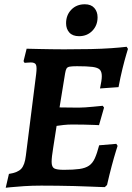

<svg xmlns="http://www.w3.org/2000/svg" viewBox="-20 -873 622 903"><path d="M222.8 -112Q222.8 -87.8 235.1 -81Q247.4 -74.3 280.4 -74.3Q325.8 -74.3 353.8 -78.3Q381.8 -82.3 398.7 -93.9Q415.5 -105.4 425.9 -128.3Q436.3 -151.3 446.4 -189.7L527 -196.5L533.1 -187Q533.1 -187 524.8 -160.7Q516.6 -134.5 505.4 -92.6Q494.3 -50.8 483.4 -3L473 7Q473 7 453.5 6.5Q434.1 6 402 4.5Q369.8 3 330.3 2Q290.8 1 250.2 0.5Q209.6 0 174.1 0Q131.3 0 93 2.5Q54.6 5 30.8 7.5Q6.9 10 6.9 10L22 -55.1Q62.8 -61.1 79.7 -79Q96.6 -97 101.6 -140.9L150.1 -525.3Q154.1 -557.3 149.3 -568.3Q144.4 -579.3 125.1 -579.3Q117.6 -579.3 106.7 -578.3Q95.7 -577.3 95.7 -577.3L90.7 -585.3L105.3 -644Q105.3 -644 122.2 -643.5Q139.2 -643 166.2 -642.5Q193.2 -642 223.6 -641.5Q254 -641 280.9 -641Q350.2 -641 405.6 -642.2Q461.1 -643.4 503.5 -646.4Q546 -649.4 575.7 -653L581.8 -643Q581.8 -643 574.1 -617.4Q566.4 -591.8 556.2 -550.7Q546.1 -509.7 537.5 -463.2L450.3 -457Q450.3 -457 452.3 -466.9Q454.3 -476.7 456.6 -490.4Q458.8 -504 458.8 -514.8Q458.8 -535.5 449.4 -545.4Q440 -555.2 414.7 -558.4Q389.4 -561.6 342.1 -561.6Q319.2 -561.6 308 -559.6Q296.9 -557.6 292.8 -550.5Q288.7 -543.4 286.2 -528L260.1 -367.8Q275.2 -367.8 302.1 -367.3Q329 -366.8 350.1 -366.8Q362.2 -366.8 380.8 -368Q399.4 -369.3 418.2 -371.1Q437.1 -373 450.1 -374.2Q463.2 -375.5 463.2 -375.5L469.3 -367L445.7 -284.4Q445.7 -284.4 424.6 -285.4Q403.4 -286.4 373.9 -286.9Q344.5 -287.4 319.7 -287.4Q298.7 -287.4 278.9 -285.2Q259.1 -282.9 246.2 -280.9Q237.8 -223.5 230.3 -178.7Q222.8 -133.9 222.8 -112ZM351.8 -702.8Q321.7 -702.8 306.2 -719.9Q290.8 -737.1 290.8 -763.5Q290.8 -802.2 315.4 -827.5Q340 -852.9 378.9 -852.9Q408.4 -852.9 423.6 -835.5Q438.9 -818.1 438.9 -791.7Q438.9 -753.5 414.2 -728.1Q389.6 -702.8 351.8 -702.8Z"/></svg>

Font: Alegreya
Style: Italic
Weight: 400
Italic angle: -7°
Designer: Juan Pablo del Peral
Foundry: Huerta Tipografica
Version: Version 2.009